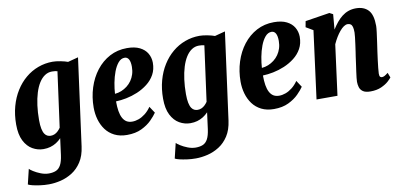

<svg xmlns="http://www.w3.org/2000/svg" viewBox="-75 -813 2758 1309"><g transform="rotate(-10 1304.5 -159.0)"><path d="M434 37.5Q425.5 101 398.2 142.8Q371 184.5 333 208.5Q295 232.5 252.5 242.8Q210 253 170.5 253Q139 253 110 249Q81 245 59.2 239.8Q37.5 234.5 28 229L53 125Q58 131.5 78.8 144.8Q99.5 158 127.5 169Q155.5 180 182.5 180Q212 180 232.8 171Q253.5 162 266.2 138.2Q279 114.5 285 70.5L300 -43.5Q284 -26.5 264.8 -14.5Q245.5 -2.5 223.5 3.8Q201.5 10 176 10Q136 10 100.2 -10.5Q64.5 -31 42.5 -74.5Q20.5 -118 20.5 -187Q20.5 -254.5 36.5 -312.5Q52.5 -370.5 81.8 -417.2Q111 -464 150.8 -497.2Q190.5 -530.5 238.5 -548.2Q286.5 -566 339 -566Q362 -566 393.8 -559.8Q425.5 -553.5 443.5 -546.5L515.5 -565.5ZM361 -496.5Q352.5 -498.5 344.8 -499.8Q337 -501 323.5 -501Q296.5 -501 273.8 -486Q251 -471 233.5 -443.2Q216 -415.5 204 -376.8Q192 -338 185.8 -291Q179.5 -244 179.5 -190.5Q179.5 -153.5 184.5 -129.8Q189.5 -106 198.2 -93.2Q207 -80.5 217.8 -75.8Q228.5 -71 240 -71Q254.5 -71 267 -76.5Q279.5 -82 290.2 -92.2Q301 -102.5 309 -114.5Z M966 -103Q952 -82 924.8 -54.5Q897.5 -27 855.2 -6.5Q813 14 754 14Q704 14 667.2 -4.5Q630.5 -23 607.2 -54.5Q584 -86 572.5 -125.8Q561 -165.5 561 -209Q561 -281.5 581.8 -346.5Q602.5 -411.5 641.5 -461.8Q680.5 -512 734.5 -540.8Q788.5 -569.5 854.5 -569.5Q908 -569.5 942.5 -552.2Q977 -535 994 -506Q1011 -477 1011.5 -441.5Q1011.5 -394.5 992 -359.2Q972.5 -324 940 -298.8Q907.5 -273.5 868.8 -257.2Q830 -241 790.8 -233.2Q751.5 -225.5 718.5 -224.5Q718.5 -186.5 723.2 -157.5Q728 -128.5 738.5 -108.8Q749 -89 765.2 -79.2Q781.5 -69.5 804.5 -69.5Q826 -69.5 849 -77.8Q872 -86 894.8 -103.8Q917.5 -121.5 936 -148.5ZM827.5 -507.5Q802.5 -507.5 783.2 -484.8Q764 -462 750.8 -426.8Q737.5 -391.5 730 -351.5Q722.5 -311.5 720.5 -276.5Q744 -278.5 765.5 -287.2Q787 -296 805.5 -310.2Q824 -324.5 837.5 -343.8Q851 -363 858.5 -386.8Q866 -410.5 866 -438Q866 -473 856 -490.2Q846 -507.5 827.5 -507.5Z M1451 37.5Q1442.5 101 1415.2 142.8Q1388 184.5 1350 208.5Q1312 232.5 1269.5 242.8Q1227 253 1187.5 253Q1156 253 1127 249Q1098 245 1076.2 239.8Q1054.5 234.5 1045 229L1070 125Q1075 131.5 1095.8 144.8Q1116.5 158 1144.5 169Q1172.5 180 1199.5 180Q1229 180 1249.8 171Q1270.5 162 1283.2 138.2Q1296 114.5 1302 70.5L1317 -43.5Q1301 -26.5 1281.8 -14.5Q1262.5 -2.5 1240.5 3.8Q1218.5 10 1193 10Q1153 10 1117.2 -10.5Q1081.5 -31 1059.5 -74.5Q1037.5 -118 1037.5 -187Q1037.5 -254.5 1053.5 -312.5Q1069.5 -370.5 1098.8 -417.2Q1128 -464 1167.8 -497.2Q1207.5 -530.5 1255.5 -548.2Q1303.5 -566 1356 -566Q1379 -566 1410.8 -559.8Q1442.5 -553.5 1460.5 -546.5L1532.5 -565.5ZM1378 -496.5Q1369.5 -498.5 1361.8 -499.8Q1354 -501 1340.5 -501Q1313.5 -501 1290.8 -486Q1268 -471 1250.5 -443.2Q1233 -415.5 1221 -376.8Q1209 -338 1202.8 -291Q1196.5 -244 1196.5 -190.5Q1196.5 -153.5 1201.5 -129.8Q1206.5 -106 1215.2 -93.2Q1224 -80.5 1234.8 -75.8Q1245.5 -71 1257 -71Q1271.5 -71 1284 -76.5Q1296.5 -82 1307.2 -92.2Q1318 -102.5 1326 -114.5Z M1983 -103Q1969 -82 1941.8 -54.5Q1914.5 -27 1872.2 -6.5Q1830 14 1771 14Q1721 14 1684.2 -4.5Q1647.5 -23 1624.2 -54.5Q1601 -86 1589.5 -125.8Q1578 -165.5 1578 -209Q1578 -281.5 1598.8 -346.5Q1619.5 -411.5 1658.5 -461.8Q1697.5 -512 1751.5 -540.8Q1805.5 -569.5 1871.5 -569.5Q1925 -569.5 1959.5 -552.2Q1994 -535 2011 -506Q2028 -477 2028.5 -441.5Q2028.5 -394.5 2009 -359.2Q1989.5 -324 1957 -298.8Q1924.5 -273.5 1885.8 -257.2Q1847 -241 1807.8 -233.2Q1768.5 -225.5 1735.5 -224.5Q1735.5 -186.5 1740.2 -157.5Q1745 -128.5 1755.5 -108.8Q1766 -89 1782.2 -79.2Q1798.5 -69.5 1821.5 -69.5Q1843 -69.5 1866 -77.8Q1889 -86 1911.8 -103.8Q1934.5 -121.5 1953 -148.5ZM1844.5 -507.5Q1819.5 -507.5 1800.2 -484.8Q1781 -462 1767.8 -426.8Q1754.5 -391.5 1747 -351.5Q1739.5 -311.5 1737.5 -276.5Q1761 -278.5 1782.5 -287.2Q1804 -296 1822.5 -310.2Q1841 -324.5 1854.5 -343.8Q1868 -363 1875.5 -386.8Q1883 -410.5 1883 -438Q1883 -473 1873 -490.2Q1863 -507.5 1844.5 -507.5Z M2270.5 -448Q2286.5 -473.5 2304 -495Q2321.5 -516.5 2342 -532.5Q2362.5 -548.5 2386.5 -557Q2410.5 -565.5 2438.5 -565.5Q2493.5 -565.5 2524 -533.2Q2554.5 -501 2554.5 -423.5Q2554.5 -410.5 2550.5 -378.8Q2546.5 -347 2541.2 -310.5Q2536 -274 2532 -247Q2528.5 -222 2524.8 -193Q2521 -164 2518.5 -139Q2516 -114 2515.5 -100Q2515.5 -82 2521 -77.2Q2526.5 -72.5 2533 -72.5Q2541.5 -72.5 2550.8 -77.2Q2560 -82 2576 -94.5L2589 -60.5Q2583.5 -52.5 2565 -35.5Q2546.5 -18.5 2514.8 -4.2Q2483 10 2439.5 10Q2404.5 10 2387.2 -2.5Q2370 -15 2364.8 -33.5Q2359.5 -52 2359.5 -71Q2359.5 -79.5 2361.5 -98.5Q2363.5 -117.5 2367 -142Q2370.5 -166.5 2374.2 -192.8Q2378 -219 2381 -242.5Q2383 -253 2386 -275.2Q2389 -297.5 2392.8 -323.8Q2396.5 -350 2399 -372.5Q2401.5 -395 2401.5 -405Q2401.5 -430 2397.5 -443.8Q2393.5 -457.5 2385.2 -463.2Q2377 -469 2364.5 -469Q2351.5 -469 2337.5 -459.5Q2323.5 -450 2309.5 -433.2Q2295.5 -416.5 2282.2 -394.8Q2269 -373 2258 -348.5L2212 0H2067L2128.5 -469L2079 -498L2086.5 -539L2255.5 -565.5L2279.5 -553Z"/></g></svg>

Font: Merriweather 24pt SemiCondensed Black
Style: Italic
Weight: 900
Width: 4
Italic angle: -7.8°
Designer: Eben Sorkin
Foundry: Eben Sorkin
Version: Version 2.101